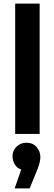

<svg xmlns="http://www.w3.org/2000/svg" viewBox="-20 -750 301 1075"><path d="M65 0V-730H202V0ZM62 305 99 199Q74 191 62 169Q50 147 50 125Q50 93 73 71Q96 49 128 49Q164 49 185 73.5Q206 98 206 130Q206 157 190 197L146 305Z"/></svg>

Font: MuseoModerno Thin SemiBold
Style: Regular
Weight: 600
Version: Version 1.003